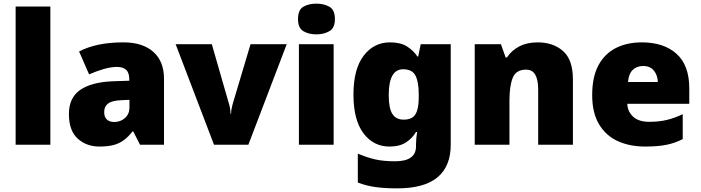

<svg xmlns="http://www.w3.org/2000/svg" viewBox="-20 -796 3853 1056"><path d="M257 0H66V-760H257Z M659 -563Q764 -563 823 -511Q882 -459 882 -363V0H750L713 -73H709Q686 -44 661.5 -25.5Q637 -7 605 1.5Q573 10 527 10Q455 10 407 -34Q359 -78 359 -169Q359 -258 420.5 -301Q482 -344 599 -349L691 -352V-360Q691 -397 673 -412.5Q655 -428 624 -428Q591 -428 551 -416.5Q511 -405 470 -387L415 -513Q463 -538 523.5 -550.5Q584 -563 659 -563ZM648 -245Q596 -243 574.5 -226.5Q553 -210 553 -180Q553 -152 568 -138.5Q583 -125 608 -125Q643 -125 667.5 -147Q692 -169 692 -204V-247Z M1157 0 946 -553H1145L1239 -226Q1241 -222 1244.5 -204Q1248 -186 1248 -170H1251Q1251 -187 1254.5 -202Q1258 -217 1260 -225L1358 -553H1557L1346 0Z M1720 -776Q1761 -776 1791.5 -759Q1822 -742 1822 -691Q1822 -642 1791.5 -624.5Q1761 -607 1720 -607Q1678 -607 1648.5 -624.5Q1619 -642 1619 -691Q1619 -742 1648.5 -759Q1678 -776 1720 -776ZM1815 -553V0H1624V-553Z M2125 -563Q2183 -563 2218.5 -540.5Q2254 -518 2276 -485H2280L2294 -553H2459V1Q2459 118 2386.5 179Q2314 240 2164 240Q2097 240 2046 233Q1995 226 1948 208V49Q1998 70 2043 80.5Q2088 91 2153 91Q2268 91 2268 9V-1Q2268 -30 2274 -70H2268Q2249 -37 2214 -13.5Q2179 10 2122 10Q2034 10 1979 -63Q1924 -136 1924 -276Q1924 -416 1980 -489.5Q2036 -563 2125 -563ZM2197 -415Q2118 -415 2118 -273Q2118 -201 2138 -169.5Q2158 -138 2200 -138Q2247 -138 2265 -167.5Q2283 -197 2283 -256V-279Q2283 -344 2265.5 -379.5Q2248 -415 2197 -415Z M2937 -563Q3023 -563 3077 -515Q3131 -467 3131 -360V0H2940V-302Q2940 -357 2924 -385Q2908 -413 2873 -413Q2819 -413 2800.5 -369Q2782 -325 2782 -242V0H2591V-553H2735L2761 -480H2768Q2794 -519 2836.5 -541Q2879 -563 2937 -563Z M3510 -563Q3631 -563 3701 -500Q3771 -437 3771 -310V-225H3430Q3432 -182 3462.5 -154Q3493 -126 3551 -126Q3603 -126 3646 -136Q3689 -146 3735 -168V-31Q3695 -10 3647.5 0Q3600 10 3528 10Q3444 10 3378.5 -19.5Q3313 -49 3275 -112Q3237 -175 3237 -273Q3237 -373 3271.5 -437Q3306 -501 3367.5 -532Q3429 -563 3510 -563ZM3517 -433Q3483 -433 3460.5 -412Q3438 -391 3434 -345H3598Q3597 -382 3576.5 -407.5Q3556 -433 3517 -433Z"/></svg>

Font: Noto Sans Lao Black
Style: Regular
Weight: 900
Designer: Monotype Design Team
Foundry: Monotype Imaging Inc.
Version: Version 2.003; ttfautohint (v1.8.4.7-5d5b)